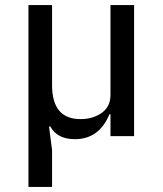

<svg xmlns="http://www.w3.org/2000/svg" viewBox="-20 -536 640 756"><path d="M185 200H92V-516H185V-201Q185 -67 297 -67Q346 -67 380.5 -91.5Q415 -116 415 -162V-516H508V0H415V-86H411Q370 12 275 12Q205 12 178 -38H173L185 55Z"/></svg>

Font: IBM Plex Mono Text
Style: Regular
Weight: 450
Designer: Mike Abbink, Paul van der Laan, Pieter van Rosmalen
Foundry: Bold Monday
Version: Version 2.000